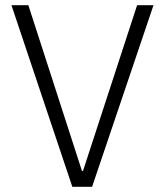

<svg xmlns="http://www.w3.org/2000/svg" viewBox="-20 -718 634 738"><path d="M258 0 24 -698H89L295 -61H299L507 -698H570L334 0Z"/></svg>

Font: IBM Plex Sans Thai Looped Light
Style: Regular
Weight: 300
Designer: Mike Abbink, Paul van der Laan, Pieter van Rosmalen, Ben Mitchell, Mark Frömberg
Foundry: Bold Monday
Version: Version 1.1